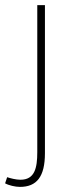

<svg xmlns="http://www.w3.org/2000/svg" viewBox="-50 -498 292 752"><path d="M28 234C94 234 126 194 126 102V-478H96V98C96 160 86 206 30 206C12 206 -10 200 -22 196L-30 220C-16 228 10 234 28 234Z"/></svg>

Font: Source Sans Pro ExtraLight
Style: Regular
Weight: 200
Designer: Paul D. Hunt
Foundry: Adobe Systems Incorporated
Version: Version 3.006;hotconv 1.0.111;makeotfexe 2.5.65597